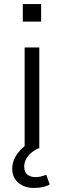

<svg xmlns="http://www.w3.org/2000/svg" viewBox="-20 -729 314 943"><path d="M101 0V-496H173V0ZM92 -623V-709H182V-623ZM146 194Q100 194 70 168.5Q40 143 40 100Q40 60 67 23.5Q94 -13 138 -35L167 0Q152 7 136 19.5Q120 32 109.5 50Q99 68 99 89Q99 118 115.5 129.5Q132 141 154 141Q166 141 180 138Q194 135 207 129L224 177Q211 185 191.5 189.5Q172 194 146 194Z"/></svg>

Font: Nunito Sans 6pt Light
Style: Regular
Weight: 300
Version: Version 3.101;gftools[0.9.27]